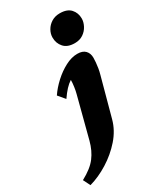

<svg xmlns="http://www.w3.org/2000/svg" viewBox="-334 -764 892 1064"><g transform="rotate(-30 112.0 -232.0)"><path d="M98.6 -251Q103.5 -268.6 106.9 -293Q110.4 -317.4 110.4 -335.9Q91.8 -324.2 73.7 -304.7Q55.7 -285.2 36.1 -256.8L0 -299.8Q24.4 -335.9 60.1 -368.7Q95.7 -401.4 135.7 -422.4Q175.8 -443.4 212.9 -443.4Q247.1 -443.4 263.7 -425.8Q280.3 -408.2 280.3 -379.9Q280.3 -367.2 278.8 -350.6Q277.3 -334 274.4 -315.4Q271.5 -296.9 265.6 -276.4L199.2 -32.2Q182.6 29.3 137.2 81.1Q91.8 132.8 32.2 169.9Q-27.3 207 -86.9 223.6L-109.4 178.7Q-43.9 143.6 -13.7 103.5Q16.6 63.5 31.2 7.8ZM232.4 -501Q185.5 -501 162.6 -526.9Q139.6 -552.7 139.6 -589.8Q139.6 -613.3 152.3 -635.7Q165 -658.2 188 -672.4Q210.9 -686.5 241.2 -686.5Q288.1 -686.5 310.5 -661.6Q333 -636.7 333 -600.6Q333 -578.1 320.8 -554.7Q308.6 -531.2 286.1 -516.1Q263.7 -501 232.4 -501Z"/></g></svg>

Font: Crimson Pro Black
Style: Italic
Weight: 900
Italic angle: -12°
Designer: Jacques Le Bailly
Foundry: Baron von Fonthausen
Version: Version 1.003